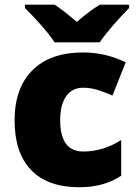

<svg xmlns="http://www.w3.org/2000/svg" viewBox="-20 -786 579 816"><path d="M317.9 9.8Q182.1 9.8 112.1 -63.5Q42 -136.7 42 -273.9Q42 -411.6 117.7 -487.3Q193.4 -563 333 -563Q429.2 -563 514.2 -521L458 -379.9Q423.3 -395 394 -404.1Q364.7 -413.1 333 -413.1Q286.6 -413.1 261.2 -377Q235.8 -340.8 235.8 -274.9Q235.8 -142.1 334 -142.1Q418 -142.1 495.1 -190.9V-39.1Q421.4 9.8 317.9 9.8ZM528.8 -766.1V-752Q496.6 -719.7 460.9 -678.7Q425.3 -637.7 403.8 -606H211.9Q192.9 -635.3 158 -675.5Q123 -715.8 85.9 -752V-766.1H211.9Q245.6 -745.1 306.6 -692.9Q363.8 -742.7 404.8 -766.1Z"/></svg>

Font: Open Sans ExtBd
Style: Bold
Weight: 800
Foundry: Ascender Corporation
Version: Version 1.10